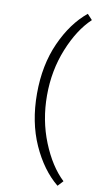

<svg xmlns="http://www.w3.org/2000/svg" viewBox="-98 -757 517 981"><g transform="rotate(10 160.5 -267.0)"><path d="M275 -713 301 -685Q233 -621 187.5 -508.5Q142 -396 142 -267Q142 -138 187.5 -25.5Q233 87 301 151L275 179Q194 113 142 -3Q90 -119 90 -267Q90 -415 142 -531Q194 -647 275 -713Z"/></g></svg>

Font: Julius Sans One
Style: Regular
Weight: 400
Designer: Luciano Vergara
Foundry: LatinoType
Version: Version 1.001